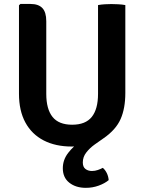

<svg xmlns="http://www.w3.org/2000/svg" viewBox="-20 -708 712 946"><path d="M73.5 -246V-682L80.5 -688.5H130.5Q169.5 -688.5 188.8 -668.2Q208 -648 208 -603.5V-245.5Q208 -170.5 238.8 -132Q269.5 -93.5 335.5 -93.5Q401.5 -93.5 432.2 -132Q463 -170.5 463 -245.5V-683Q479.5 -686 497.2 -687Q515 -688 528.5 -688Q542 -688 562 -687Q582 -686 597.5 -683V-250Q597.5 -174.5 574.5 -122Q551.5 -69.5 492 -28Q470 -13 445.8 4.5Q421.5 22 404.8 43.8Q388 65.5 388 92.5Q388 114.5 401 124.5Q414 134.5 433 134.5Q448 134.5 462.2 129.5Q476.5 124.5 486.5 119Q498 128.5 506 144.5Q514 160.5 515.5 179.5Q496.5 195.5 466.5 206.5Q436.5 217.5 403 217.5Q353.5 217.5 321.5 192.2Q289.5 167 289.5 121Q289.5 79.5 316 45.2Q342.5 11 377 -11L393 9.5Q377.5 12 361.8 13Q346 14 333.5 14Q253.5 14 195 -16.2Q136.5 -46.5 105 -104.5Q73.5 -162.5 73.5 -246Z"/></svg>

Font: Signika SemiBold
Style: Regular
Weight: 600
Designer: Anna Giedry
Foundry: Anna Giedry
Version: Version 2.001